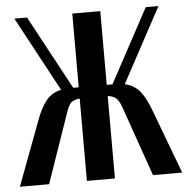

<svg xmlns="http://www.w3.org/2000/svg" viewBox="-58 -749 780 799"><g transform="rotate(-5 332.0 -349.5)"><path d="M549 0 448 -289Q436 -324 421.5 -333.5Q407 -343 390 -344V0H273V-344Q256 -343 241.5 -334.5Q227 -326 216 -291L115 0H-7L95 -272Q114 -323 137.5 -351Q161 -379 199 -387L31 -699H84L250 -391H273V-699H390V-391H414L580 -699H633L465 -387Q503 -379 526.5 -351Q550 -323 569 -272L671 0Z"/></g></svg>

Font: Moniqa ExtBd Paragraph
Style: Regular
Weight: 800
Designer: Rajesh Rajput
Foundry: Rajesh Rajput
Version: Version 1.000